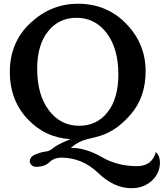

<svg xmlns="http://www.w3.org/2000/svg" viewBox="-20 -723 871 1021"><path d="M400.9 -54.2Q495.6 -54.2 552.5 -127Q609.4 -199.7 609.4 -327.1Q609.4 -465.3 547.4 -546.9Q485.4 -628.4 386.7 -628.4Q293 -628.4 235.4 -556.2Q177.7 -483.9 177.7 -357.4Q177.7 -218.3 240 -136.2Q302.2 -54.2 400.9 -54.2ZM678.7 277.8Q586.4 277.8 501.7 196.5Q417 115.2 305.2 115.2Q267.6 115.7 242.9 139.6Q218.3 163.6 171.9 164.1Q145.5 163.1 138.2 137.7Q138.2 108.4 172.4 96.7Q200.2 85.4 222.4 83Q244.6 80.6 262.7 64.5Q283.7 45.9 354.5 17.1Q218.3 8.8 125.2 -91.6Q32.2 -191.9 32.2 -339.4Q32.2 -498.5 141.8 -600.8Q251.5 -703.1 394.5 -703.1Q547.9 -703.1 651.1 -596.7Q754.4 -490.2 754.4 -344.2Q754.4 -209 678.5 -118.7Q602.5 -28.3 513.7 -1Q492.2 5.9 445.1 16.8Q397.9 27.8 356.4 63Q436 63 520 111.8Q604 160.6 708.5 160.6Q789.6 159.7 808.6 85.4Q830.6 106 830.6 140.1Q830.6 198.7 787.1 238.3Q743.7 277.8 678.7 277.8Z"/></svg>

Font: Kelvinch
Style: Bold
Weight: 700
Designer: Paul James Miller
Foundry: High-Logic / Made with FontCreator
Version: Version 3.501;March 28, 2021;FontCreator 13.0.0.2683 64-bit